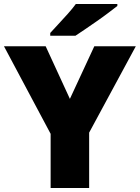

<svg xmlns="http://www.w3.org/2000/svg" viewBox="-20 -947 704 967"><path d="M332 -449 455 -714H664L429 -279V0H235V-273L0 -714H210ZM571 -917Q553 -903 526 -882.5Q499 -862 468 -840.5Q437 -819 408.5 -799.5Q380 -780 360 -767H233V-781Q250 -800 274 -825.5Q298 -851 322 -878Q346 -905 362 -927H571Z"/></svg>

Font: Noto Sans Gurmukhi UI Black
Style: Regular
Weight: 900
Designer: Jelle Bosma - Monotype Design Team
Foundry: Monotype Imaging Inc.
Version: Version 2.004; ttfautohint (v1.8.4.7-5d5b)